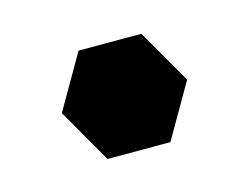

<svg xmlns="http://www.w3.org/2000/svg" viewBox="-41 -438 362 279"><g transform="rotate(-15 140.0 -298.5)"><path d="M234 -298 187 -379.5H92.5L45.5 -298L92.5 -216.5H187Z"/></g></svg>

Font: LatoHex
Style: Bold
Weight: 700
Designer: Lukasz Dziedzic
Foundry: tyPoland Lukasz Dziedzic
Version: Version 1.104; Western+Polish opensource